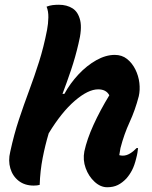

<svg xmlns="http://www.w3.org/2000/svg" viewBox="-20 -778 640 808"><path d="M463 -547Q493 -547 514.5 -530Q536 -513 549.5 -486Q563 -459 566.5 -429Q570 -399 564 -373Q549 -315 525.5 -264Q502 -213 487 -155Q486 -147 484.5 -140Q483 -133 482 -125Q486 -124 489.5 -123.5Q493 -123 497 -123Q512 -123 527 -132Q542 -141 555 -155H561Q560 -146 558.5 -136Q557 -126 553 -111Q546 -82 536 -62.5Q526 -43 512 -27Q495 -9 476 0.5Q457 10 431 10Q403 10 378 -13Q353 -36 340.5 -70.5Q328 -105 335 -141Q346 -192 373.5 -252.5Q401 -313 440 -377Q427 -402 393 -402Q351 -402 295 -354Q239 -306 185 -217Q170 -167 159.5 -113Q149 -59 147 0Q137 3 122 3Q84 3 58.5 -17Q33 -37 23.5 -69.5Q14 -102 23 -139Q39 -213 60 -276Q81 -339 103 -398Q125 -457 144.5 -518.5Q164 -580 178 -652Q183 -678 183.5 -704.5Q184 -731 176 -750Q189 -755 201.5 -756.5Q214 -758 228 -758Q261 -758 285 -743Q309 -728 317.5 -692Q326 -656 310 -593Q297 -537 279.5 -485Q262 -433 243 -383H251Q275 -427 310 -464.5Q345 -502 385 -524.5Q425 -547 463 -547Z"/></svg>

Font: Recursive Mn Csl St
Style: Bold Italic
Weight: 700
Italic angle: -15°
Monospace: yes
Version: Version 1.079;hotconv 1.0.112;makeotfexe 2.5.65598; ttfautoh